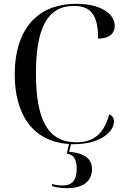

<svg xmlns="http://www.w3.org/2000/svg" viewBox="-20 -744 654 1004"><path d="M367 10C507 10 576 -57 576 -108C576 -126 568 -139 551 -146C523 -43 469 0 379 0C229 0 168 -120 168 -360C168 -592 225 -713 366 -713C455 -713 493 -666 493 -542C542 -542 580 -563 580 -609C580 -671 508 -724 379 -724C161 -724 57 -574 57 -355C57 -146 151 -3 341 9L329 59C366 64 381 91 381 137C381 199 358 226 305 226C288 226 270 223 252 218V229C272 235 295 240 330 240C422 240 461 198 461 140C461 84 417 55 342 50L351 10C356 10 362 10 367 10Z"/></svg>

Font: Noto Serif Display
Style: Regular
Weight: 400
Designer: Monotype Design Team
Foundry: Monotype Imaging Inc.
Version: Version 2.009